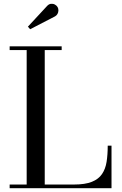

<svg xmlns="http://www.w3.org/2000/svg" viewBox="-20 -995 644 1015"><path d="M31 0V-19.5H121V-730.5H31V-750H306V-730.5H216.5V-19.5H371Q430 -19.5 465.5 -33.8Q501 -48 519.2 -74.8Q537.5 -101.5 543.5 -139.5Q549.5 -177.5 549.5 -225H569.5V0ZM139.5 -840.5 127.5 -854 228.5 -963Q238 -973.5 249.2 -974.8Q260.5 -976 270 -971Q279.5 -966 284.5 -957.5Q289 -949.5 288.8 -939.5Q288.5 -929.5 283.8 -921.2Q279 -913 271 -908.5Z"/></svg>

Font: Bodoni Moda 11pt
Style: Regular
Weight: 400
Version: Version 2.004